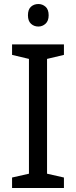

<svg xmlns="http://www.w3.org/2000/svg" viewBox="-20 -935 379 955"><path d="M298 0H40V-52L124 -71V-642L40 -662V-714H298V-662L214 -642V-71L298 -52ZM171 -915Q191 -915 206.5 -901.5Q222 -888 222 -859Q222 -831 206.5 -817Q191 -803 171 -803Q149 -803 134 -817Q119 -831 119 -859Q119 -888 134 -901.5Q149 -915 171 -915Z"/></svg>

Font: Noto Sans Thai Looped
Style: Regular
Weight: 400
Designer: Sasikarn Vongin, Ben Mitchell
Foundry: The Fontpad Ltd
Version: Version 1.001; ttfautohint (v1.8.4.7-5d5b)